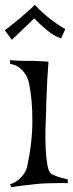

<svg xmlns="http://www.w3.org/2000/svg" viewBox="-27 -776 304 803"><path d="M14.6 -4.9Q37.1 -12.7 51.8 -25.4Q66.4 -38.1 74.2 -50.8Q84 -65.4 86.9 -81.1Q108.4 -180.7 108.4 -271Q108.4 -361.3 94.7 -425.8Q90.8 -446.3 80.1 -463.9Q71.3 -478.5 55.7 -491.7Q40 -504.9 15.6 -508.8L14.6 -524.4Q34.2 -522.5 51.3 -522Q68.4 -521.5 81.1 -521.5H108.4Q120.1 -520.5 131.8 -520.5Q142.6 -519.5 153.8 -519.5Q165 -519.5 175.8 -517.6Q172.9 -482.4 170.9 -445.8Q168.9 -409.2 168 -379.9Q166 -345.7 166 -313.5Q164.1 -277.3 163.1 -234.9Q162.1 -192.4 164.1 -154.3Q166 -116.2 170.9 -87.4Q175.8 -58.6 186.5 -49.8Q192.4 -45.9 202.1 -42Q210 -38.1 223.1 -34.2Q236.3 -30.3 255.9 -26.4L256.8 -9.8Q237.3 -10.7 219.2 -10.3Q201.2 -9.8 187.5 -9.8Q170.9 -8.8 156.2 -8.8Q135.7 -7.8 112.3 -4.9Q92.8 -2.9 68.4 0Q43.9 2.9 21.5 6.8L14.6 -4.9ZM118.2 -755.9Q147.5 -724.6 181.2 -698.2Q214.8 -671.9 246.1 -654.3L228.5 -615.2Q197.3 -626 168 -650.9Q138.7 -675.8 116.2 -699.2L22.5 -609.4L-6.8 -649.4Q31.2 -678.7 55.7 -699.2Q80.1 -719.7 93.8 -732.4Q110.4 -747.1 118.2 -755.9Z"/></svg>

Font: Mystery Quest
Style: Regular
Weight: 400
Designer: Squid
Foundry: Font Diner, Inc DBA Sideshow
Version: Version 1.000